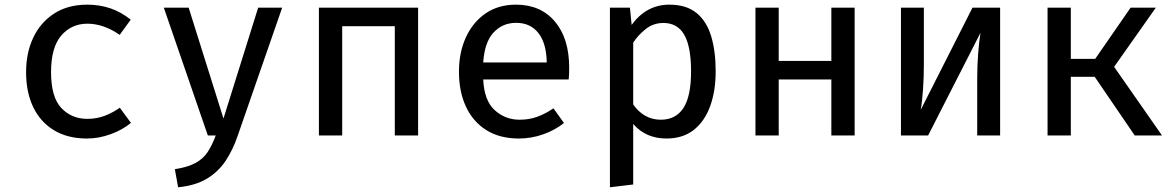

<svg xmlns="http://www.w3.org/2000/svg" viewBox="-20 -573 4963 812"><path d="M349.2 -70.3Q388.7 -70.3 422.8 -83.3Q456.9 -96.4 486.7 -117.4L533.8 -53.3Q497.9 -23.6 447.9 -5.4Q397.9 12.8 347.7 12.8Q266.2 12.8 208.5 -22.1Q150.8 -56.9 120.5 -120Q90.3 -183.1 90.3 -267.7Q90.3 -349.7 120.8 -414.1Q151.3 -478.5 209.2 -515.9Q267.2 -553.3 349.2 -553.3Q454.9 -553.3 532.8 -489.7L486.2 -425.6Q417.9 -472.8 349.7 -472.8Q282.1 -472.8 239 -422.6Q195.9 -372.3 195.9 -267.7Q195.9 -162.6 239.2 -116.4Q282.6 -70.3 349.2 -70.3Z M1173.3 -540.5 984.6 3.1Q965.1 60.5 934.4 106.9Q903.6 153.3 855.1 182.6Q806.7 211.8 733.3 219L719.5 142.6Q774.9 133.8 807.4 115.9Q840 97.9 858.7 69.2Q877.4 40.5 892.3 0H859L672.8 -540.5H777.9L925.1 -71.8L1071.8 -540.5Z M1649.7 0V-462.1H1427.2V0H1328.7V-540.5H1748.2V0Z M2023.6 -236.9Q2027.7 -147.7 2072.1 -107.2Q2116.4 -66.7 2177.4 -66.7Q2217.9 -66.7 2251.8 -79Q2285.6 -91.3 2320.5 -114.9L2365.1 -52.8Q2327.2 -22.6 2277.4 -4.9Q2227.7 12.8 2174.4 12.8Q2093.3 12.8 2036.7 -22.8Q1980 -58.5 1950.5 -122.1Q1921 -185.6 1921 -269.7Q1921 -351.3 1950.5 -415.4Q1980 -479.5 2033.8 -516.4Q2087.7 -553.3 2162.1 -553.3Q2266.7 -553.3 2326.9 -481.8Q2387.2 -410.3 2387.2 -286.2Q2387.2 -272.3 2386.7 -259.5Q2386.2 -246.7 2385.1 -236.9ZM2163.1 -476.4Q2105.1 -476.4 2067.2 -435.4Q2029.2 -394.4 2023.6 -308.7H2292.3Q2290.8 -390.8 2256.7 -433.6Q2222.6 -476.4 2163.1 -476.4Z M2810.8 -553.3Q2882.6 -553.3 2925.6 -518.2Q2968.7 -483.1 2987.7 -419.7Q3006.7 -356.4 3006.7 -270.8Q3006.7 -188.7 2983.6 -124.6Q2960.5 -60.5 2914.4 -23.8Q2868.2 12.8 2798.5 12.8Q2711.3 12.8 2657.9 -48.7V207.2L2559.5 219V-540.5H2644.1L2651.3 -467.7Q2713.8 -553.3 2810.8 -553.3ZM2785.6 -475.9Q2743.6 -475.9 2711.3 -450.5Q2679 -425.1 2657.9 -392.8V-131.3Q2678.5 -101 2708.2 -83.8Q2737.9 -66.7 2774.4 -66.7Q2837.9 -66.7 2870.3 -116.2Q2902.6 -165.6 2902.6 -270.8Q2902.6 -375.9 2873.8 -425.9Q2845.1 -475.9 2785.6 -475.9Z M3495.9 0V-236.9H3273.3V0H3174.9V-540.5H3273.3V-315.4H3495.9V-540.5H3594.4V0Z M4209.7 -540.5V0H4112.8V-240Q4112.8 -295.4 4116.7 -345.9Q4120.5 -396.4 4126.7 -434.4L3905.1 0H3790.3V-540.5H3887.2V-301Q3887.2 -247.2 3883.6 -194.6Q3880 -142.1 3873.8 -108.2L4092.8 -540.5Z M4410.3 0V-540.5H4508.7V-324.1H4611.8L4761.5 -540.5H4868.2L4691.8 -290.3L4894.4 0H4779L4609.7 -248.2H4508.7V0Z"/></svg>

Font: Fira Code Retina
Style: Regular
Weight: 450
Monospace: yes
Designer: Carrois Corporate, Edenspiekermann AG, Nikita Prokopov
Foundry: Carrois Corporate, Edenspiekermann AG, Nikita Prokopov
Version: Version 6.002